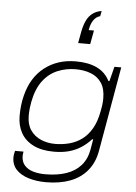

<svg xmlns="http://www.w3.org/2000/svg" viewBox="-65 -894 796 1124"><g transform="rotate(5 333.0 -331.5)"><path d="M248 182Q192 182 146 168Q100 154 73 125.5Q46 97 46 52Q46 45 47.5 36.5Q49 28 52 15H102Q101 22 100 28Q99 34 99 40Q99 75 118.5 96.5Q138 118 170 127Q202 136 239 136Q310 136 363 118Q416 100 449 62.5Q482 25 492 -33Q494 -48 497 -62.5Q500 -77 502 -92H496Q469 -62 437 -41.5Q405 -21 366.5 -10.5Q328 0 279 0Q206 0 157.5 -24.5Q109 -49 85 -92Q61 -135 61 -192Q61 -224 64.5 -254Q68 -284 75 -311Q102 -420 178 -479Q254 -538 362 -538Q436 -538 486 -514Q536 -490 561 -440H567L589 -526H629L542 -30Q530 41 490.5 88.5Q451 136 389.5 159Q328 182 248 182ZM281 -46Q326 -46 366.5 -57Q407 -68 440 -92.5Q473 -117 496.5 -158Q520 -199 531 -259Q535 -279 537 -293Q539 -307 539.5 -317.5Q540 -328 540 -336Q540 -393 517 -427Q494 -461 454.5 -476.5Q415 -492 364 -492Q309 -492 259 -471.5Q209 -451 173 -404Q137 -357 122 -279Q118 -258 116.5 -243Q115 -228 114.5 -217.5Q114 -207 114 -197Q114 -146 137 -112.5Q160 -79 198.5 -62.5Q237 -46 281 -46ZM486 -845 480 -814Q457 -808 441.5 -786Q426 -764 420 -727H451L436 -646H365L378 -716Q386 -756 399.5 -782.5Q413 -809 434.5 -824.5Q456 -840 486 -845Z"/></g></svg>

Font: Archivo Expanded Thin
Style: Italic
Weight: 250
Width: 7
Italic angle: -10°
Designer: Hector Gatti
Foundry: Omnibus-Type
Version: Version 2.001